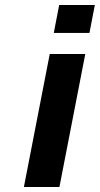

<svg xmlns="http://www.w3.org/2000/svg" viewBox="-20 -745 398 765"><path d="M336.4 -613.8H194.3L215.8 -725.1H357.9ZM216.8 0H75.2L178.2 -529.8H319.8Z"/></svg>

Font: Aurulent Sans
Style: BoldItalic
Weight: 700
Italic angle: -11°
Version: Version 2007.05.04